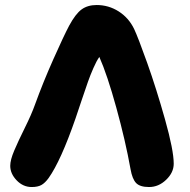

<svg xmlns="http://www.w3.org/2000/svg" viewBox="-20 -732 759 769"><path d="M106.9 17.1Q72.3 17.1 46.6 -9.8Q21 -36.6 21 -67.9Q21 -91.3 36.9 -128.7Q52.7 -166 79.3 -219.7Q106 -273.4 120.1 -313Q152.3 -401.9 193.6 -494.6Q234.9 -587.4 256.8 -628.9Q282.7 -676.8 306.9 -694.3Q331.1 -711.9 367.2 -711.9Q415 -711.9 455.3 -686.3Q495.6 -660.6 517.1 -616.2Q533.2 -582 569.6 -480Q606 -377.9 640.9 -253.9Q675.8 -129.9 675.8 -76.2Q675.8 -41 645.5 -12Q615.2 17.1 577.1 17.1Q540.5 17.1 525.1 1Q509.8 -15.1 502.9 -54.2Q482.4 -168.5 446 -300.3Q409.7 -432.1 377.9 -503.9Q366.7 -488.3 354 -459.2Q341.3 -430.2 332.3 -404.5Q323.2 -378.9 307.1 -330.8Q291 -282.7 282.2 -256.8Q223.6 -87.9 174.8 -19Q160.2 1 145.8 9Q131.3 17.1 106.9 17.1Z"/></svg>

Font: Shantell Sans Normal
Style: Regular
Weight: 800
Designer: Stephen Nixon, Anya Danilova, Shantell Martin
Foundry: Arrow Type
Version: Version 1.006;[559af2be0]